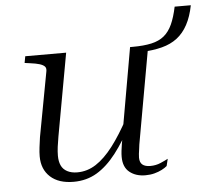

<svg xmlns="http://www.w3.org/2000/svg" viewBox="-50 -717 856 781"><g transform="rotate(-5 378.5 -327.0)"><path d="M220 10Q159 10 125 -21Q91 -52 91 -105Q91 -122 93.5 -142Q96 -162 99 -183L148 -446Q151 -460 144.5 -467Q138 -474 123.5 -478.5Q109 -483 85 -486L63 -489L68 -516H235L174 -179Q170 -157 167.5 -137.5Q165 -118 165 -101Q165 -78 172.5 -61.5Q180 -45 197 -36Q214 -27 238 -27Q279 -27 314.5 -50Q350 -73 384.5 -118Q419 -163 455 -230L469 -208Q432 -137 394.5 -88.5Q357 -40 315 -15Q273 10 220 10ZM513 9Q474 9 448.5 -11.5Q423 -32 423 -74Q423 -85 424.5 -98.5Q426 -112 428.5 -127Q431 -142 434 -156V-163L496 -516H507Q552 -516 583.5 -523Q615 -530 635.5 -547Q656 -564 669 -592.5Q682 -621 691 -664H757Q748 -618 730.5 -585.5Q713 -553 687 -533Q661 -513 624.5 -503.5Q588 -494 540 -492L569 -510L499 -118Q498 -108 496.5 -98.5Q495 -89 494 -80.5Q493 -72 493 -65Q493 -45 504 -36Q515 -27 536 -27Q559 -27 578.5 -35.5Q598 -44 609 -50L602 -21Q594 -14 580.5 -7Q567 0 550 4.5Q533 9 513 9Z"/></g></svg>

Font: Roboto Serif 120pt Expanded Light
Style: Italic
Weight: 300
Width: 7
Italic angle: -10°
Designer: Greg Gazdowicz
Foundry: Commercial Type
Version: Version 1.008